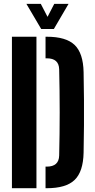

<svg xmlns="http://www.w3.org/2000/svg" viewBox="-20 -994 501 1014"><path d="M43 0V-800H172.5V0ZM220.5 0V-114H227Q291 -114 292.5 -172.5Q298 -400.5 292.5 -628Q291 -686 227.5 -686H220.5V-800H227.5Q329 -800 374.2 -756.5Q419.5 -713 421.5 -613Q423 -537 423.5 -468.8Q424 -400.5 423.5 -332.2Q423 -264 421.5 -188Q419.5 -87.5 374.2 -43.8Q329 0 227 0ZM197.5 -841 119.5 -973.5H195.5L231 -905L266.5 -973.5H342L264.5 -841Z"/></svg>

Font: Big Shoulders Stencil Display ExtraBold
Style: Regular
Weight: 800
Designer: Patric King
Foundry: XO Type Co
Version: Version 1.000